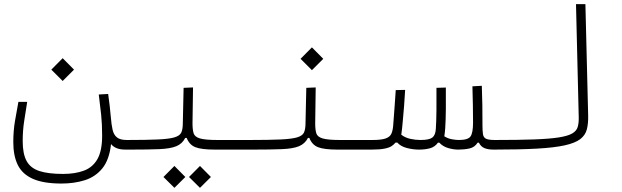

<svg xmlns="http://www.w3.org/2000/svg" viewBox="-20 -713 2970 917"><path d="M273.9 163.6Q187.5 163.6 137 141.1Q86.4 118.7 64.9 74.7Q43.5 30.8 43.5 -33.7Q43.5 -87.4 51.5 -134.8Q59.6 -182.1 67.9 -226.6H109.9Q103.5 -184.1 95.9 -137.5Q88.4 -90.8 88.4 -38.6Q88.4 22 107.2 56.2Q126 90.3 168.5 104Q210.9 117.7 280.8 117.7Q339.4 117.7 381.3 101.8Q423.3 85.9 445.6 46.4Q467.8 6.8 467.8 -64.9Q467.8 -120.1 463.1 -165Q458.5 -210 451.7 -261.7L496.6 -264.2Q504.9 -206.1 509.3 -153.8Q512.2 -117.2 517.8 -93Q523.4 -68.8 538.8 -56.6Q554.2 -44.4 585.9 -44.4Q604.5 -44.4 613.5 -40.3Q622.6 -36.1 622.6 -22Q622.6 -7.3 610.1 -2.9Q597.7 1.5 580.1 1.5Q553.7 1.5 537.1 -5.4Q520.5 -12.2 510.3 -24.9Q502 50.3 468.8 91.1Q435.5 131.8 385 147.7Q334.5 163.6 273.9 163.6ZM279.3 -326.2 225.1 -380.4 279.3 -435.1 333.5 -380.4Z M580.1 1.5 585.9 -44.4Q679.7 -44.4 733.6 -46.9Q787.6 -49.3 813 -56.9Q838.4 -64.5 845.5 -79.3Q852.5 -94.2 853 -119.1L856.9 -293.5L901.9 -295.4L899.4 -124Q899.4 -93.8 904.8 -76.4Q910.2 -59.1 935.1 -51.8Q960 -44.4 1018.6 -44.4H1171.9Q1190.4 -44.4 1197 -40.8Q1203.6 -37.1 1203.6 -22Q1203.6 -7.3 1193.6 -2.9Q1183.6 1.5 1166 1.5H1007.3Q941.9 1.5 913.1 -10Q884.3 -21.5 871.6 -54.2H864.7Q850.6 -26.4 822 -14.6Q793.5 -2.9 741 -0.7Q688.5 1.5 602.1 1.5Q596.7 1.5 591.3 1.5Q585.9 1.5 580.1 1.5ZM813 184.1 760.7 132.3 813 79.6 865.2 132.3ZM935.1 184.1 882.8 132.3 935.1 79.6 987.3 132.3Z M1166 1.5 1171.9 -44.4Q1265.6 -44.4 1319.6 -46.9Q1373.5 -49.3 1398.9 -56.9Q1424.3 -64.5 1431.4 -79.3Q1438.5 -94.2 1439 -119.1L1442.9 -293.5L1487.8 -295.4L1485.4 -124Q1485.4 -93.8 1490.7 -76.4Q1496.1 -59.1 1521 -51.8Q1545.9 -44.4 1604.5 -44.4H1757.8Q1776.4 -44.4 1783 -40.8Q1789.6 -37.1 1789.6 -22Q1789.6 -7.3 1779.5 -2.9Q1769.5 1.5 1752 1.5H1593.3Q1527.8 1.5 1499 -10Q1470.2 -21.5 1457.5 -54.2H1450.7Q1436.5 -26.4 1408 -14.6Q1379.4 -2.9 1326.9 -0.7Q1274.4 1.5 1188 1.5Q1182.6 1.5 1177.2 1.5Q1171.9 1.5 1166 1.5ZM1469.7 -377.9 1415.5 -432.1 1469.7 -486.8 1523.9 -432.1Z M1981.4 1.5Q1952.1 1.5 1922.6 -6.3Q1893.1 -14.2 1877.4 -32.2L1868.7 -31.7Q1861.8 -22.9 1850.6 -15.4Q1839.4 -7.8 1816.9 -3.2Q1794.4 1.5 1753.4 1.5L1757.8 -44.4Q1800.8 -44.4 1821.3 -51.5Q1841.8 -58.6 1848.9 -73.7Q1856 -88.9 1857.9 -113.8Q1861.8 -165.5 1864.5 -202.1Q1867.2 -238.8 1870.1 -282.7L1915 -283.7Q1912.6 -242.2 1909.9 -206.3Q1907.2 -170.4 1903.3 -130.4Q1901.9 -112.3 1900.1 -97.2Q1898.4 -82 1896.5 -69.8Q1914.1 -55.7 1939 -50Q1963.9 -44.4 1987.8 -44.4Q2029.8 -44.4 2044.7 -55.9Q2059.6 -67.4 2061.5 -96.7Q2064 -132.8 2064.5 -187.7Q2064.9 -242.7 2064.5 -293.5L2109.4 -294.9Q2109.9 -247.6 2109.4 -193.4Q2108.9 -139.2 2106.4 -101.1Q2105 -80.6 2102.1 -62Q2119.1 -51.3 2138.2 -47.9Q2157.2 -44.4 2171.9 -44.4Q2215.3 -44.4 2227.3 -61.5Q2239.3 -78.6 2239.3 -127.9Q2239.3 -169.9 2238.5 -210.7Q2237.8 -251.5 2236.3 -300.8L2281.2 -303.2Q2283.2 -252.9 2283.7 -211.2Q2284.2 -169.4 2284.2 -131.3Q2284.2 -124.5 2284.2 -118.7Q2284.2 -118.7 2284.2 -118.7Q2284.2 -118.7 2284.2 -118.7Q2284.2 -88.4 2286.6 -72.3Q2289.1 -56.2 2301.5 -50.3Q2314 -44.4 2343.8 -44.4Q2362.3 -44.4 2368.7 -39.6Q2375 -34.7 2375 -23.4Q2375 -7.3 2365.2 -2.9Q2355.5 1.5 2337.9 1.5Q2311.5 1.5 2294.2 -5.4Q2276.9 -12.2 2267.1 -31.7H2261.2Q2247.1 -9.3 2222.2 -3.9Q2197.3 1.5 2169.4 1.5Q2145.5 1.5 2120.4 -5.9Q2095.2 -13.2 2078.1 -31.7H2071.8Q2057.1 -11.2 2033.9 -4.9Q2010.7 1.5 1981.4 1.5Z M2337.9 1.5Q2311 1.5 2311 -21Q2311 -35.2 2320.1 -39.8Q2329.1 -44.4 2343.8 -44.4Q2457 -44.4 2531 -47.1Q2605 -49.8 2648.4 -56.6Q2691.9 -63.5 2712.6 -75.4Q2733.4 -87.4 2739 -106.2Q2744.6 -125 2744.1 -151.4L2731 -693.4H2775.9L2789.1 -161.1Q2790 -122.6 2782.7 -94.7Q2775.4 -66.9 2751 -48.3Q2726.6 -29.8 2677 -18.8Q2627.4 -7.8 2544.9 -3.2Q2462.4 1.5 2337.9 1.5Z"/></svg>

Font: Cascadia Mono ExtraLight
Style: Regular
Weight: 200
Monospace: yes
Designer: Aaron Bell
Foundry: Saja Typeworks
Version: Version 2404.023; ttfautohint (v1.8.4)